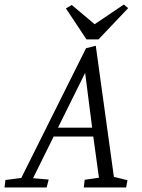

<svg xmlns="http://www.w3.org/2000/svg" viewBox="-62 -828 629 848"><path d="M-42 0 -38 -33 32 -42 318 -615 361 -626 441 -47 501 -32 495 0H308L312 -34L375 -43L350 -225H175L84 -41L153 -35L144 0ZM194 -264H345L314 -506ZM320 -654 229 -791 255 -806 356 -721 485 -808 504 -792 373 -654Z"/></svg>

Font: Manuale Light
Style: Italic
Weight: 300
Italic angle: -11°
Version: Version 1.002